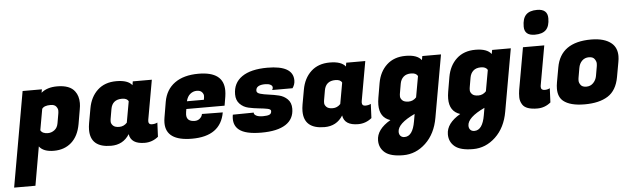

<svg xmlns="http://www.w3.org/2000/svg" viewBox="-99 -1001 5030 1526"><g transform="rotate(-5 2415.5 -238.0)"><path d="M369 -494Q471 -494 510 -440Q538 -403 538 -346Q538 -323 533 -297L513 -180Q496 -85 440 -35.5Q384 14 300 14Q216 14 183 -31L129 278H-41L93 -481H247L242 -454Q289 -494 369 -494ZM265 -130Q293 -130 317 -148Q341 -166 347 -202L360 -277Q362 -287 362 -302Q362 -317 349 -334Q336 -351 304 -351Q252 -351 236 -326L206 -158Q220 -130 265 -130Z M1067 -154Q1067 -128 1093.5 -128Q1120 -128 1138 -138L1133 -25Q1085 14 1025 14Q915 14 903 -66Q853 14 756 14Q592 14 592 -127Q592 -151 597 -180L618 -297Q634 -387 691.5 -440.5Q749 -494 841.5 -494Q934 -494 967 -451L972 -481H1124L1068 -166Q1067 -160 1067 -154ZM771 -202Q769 -193 769 -177Q769 -161 784 -145.5Q799 -130 834.5 -130Q870 -130 896 -158L926 -326Q915 -351 874 -351Q797 -351 784 -277Z M1402 14Q1194 14 1194 -130Q1194 -150 1198 -173L1219 -297Q1236 -393 1307.5 -444.5Q1379 -496 1497 -496Q1698 -496 1698 -344Q1698 -322 1694 -296L1682 -225H1377L1373 -202Q1371 -190 1371 -180Q1371 -125 1436 -125Q1460 -125 1477 -140Q1494 -155 1497 -175L1663 -173Q1630 14 1402 14ZM1522 -286Q1526 -303 1526 -317.5Q1526 -332 1513 -347Q1500 -362 1471.5 -362Q1443 -362 1419.5 -343Q1396 -324 1387 -286Z M2252 -377Q2252 -344 2232 -316H2068Q2076 -322 2076 -336Q2076 -350 2060 -358.5Q2044 -367 2019 -367Q1944 -367 1944 -321Q1944 -303 1972 -295Q2000 -287 2040 -282Q2080 -277 2120 -267.5Q2160 -258 2188 -230Q2216 -202 2216 -155Q2216 -72 2149.5 -29Q2083 14 1956 14Q1829 14 1778 -27Q1738 -59 1738 -115Q1738 -131 1741 -148L1908 -150Q1906 -136 1924.5 -125.5Q1943 -115 1979 -115Q2015 -115 2031 -122.5Q2047 -130 2047 -151Q2047 -165 2019 -170.5Q1991 -176 1950.5 -180Q1910 -184 1869.5 -193Q1829 -202 1801 -231Q1773 -260 1773 -307Q1773 -398 1843.5 -447Q1914 -496 2047 -496Q2252 -496 2252 -377Z M2770 -154Q2770 -128 2796.5 -128Q2823 -128 2841 -138L2836 -25Q2788 14 2728 14Q2618 14 2606 -66Q2556 14 2459 14Q2295 14 2295 -127Q2295 -151 2300 -180L2321 -297Q2337 -387 2394.5 -440.5Q2452 -494 2544.5 -494Q2637 -494 2670 -451L2675 -481H2827L2771 -166Q2770 -160 2770 -154ZM2474 -202Q2472 -193 2472 -177Q2472 -161 2487 -145.5Q2502 -130 2537.5 -130Q2573 -130 2599 -158L2629 -326Q2618 -351 2577 -351Q2500 -351 2487 -277Z M2873 157Q2873 69 2985 4Q2900 -23 2900 -125Q2900 -150 2905 -180L2925 -297Q2941 -387 2999 -440.5Q3057 -494 3149.5 -494Q3242 -494 3276 -449L3282 -481H3431L3343 16Q3321 143 3242.5 217Q3164 291 3063 291Q2962 291 2917.5 254Q2873 217 2873 157ZM3079 -202Q3077 -193 3077 -177Q3077 -161 3092 -145.5Q3107 -130 3142.5 -130Q3178 -130 3204 -158L3234 -326Q3220 -351 3181 -351Q3142 -351 3120 -331Q3098 -311 3092 -277ZM3086 148Q3151 148 3171 30L3181 -28Q3042 37 3042 103Q3042 123 3053.5 135.5Q3065 148 3086 148Z M3430 157Q3430 69 3542 4Q3457 -23 3457 -125Q3457 -150 3462 -180L3482 -297Q3498 -387 3556 -440.5Q3614 -494 3706.5 -494Q3799 -494 3833 -449L3839 -481H3988L3900 16Q3878 143 3799.5 217Q3721 291 3620 291Q3519 291 3474.5 254Q3430 217 3430 157ZM3636 -202Q3634 -193 3634 -177Q3634 -161 3649 -145.5Q3664 -130 3699.5 -130Q3735 -130 3761 -158L3791 -326Q3777 -351 3738 -351Q3699 -351 3677 -331Q3655 -311 3649 -277ZM3643 148Q3708 148 3728 30L3738 -28Q3599 37 3599 103Q3599 123 3610.5 135.5Q3622 148 3643 148Z M4228 -128Q4251 -128 4269 -138L4264 -25Q4217 14 4157 14Q4066 14 4039 -28Q4021 -56 4021 -87.5Q4021 -119 4025 -143L4085 -481H4255L4199 -166Q4198 -160 4198 -155Q4198 -128 4228 -128ZM4105 -644Q4105 -708 4133.5 -737.5Q4162 -767 4222 -767Q4306 -767 4306 -693Q4306 -630 4277.5 -601Q4249 -572 4188 -572Q4105 -572 4105 -644Z M4629 -495Q4737 -495 4792 -448Q4835 -411 4835 -345Q4835 -323 4830 -297L4809 -180Q4790 -74 4720.5 -30Q4651 14 4535 14Q4419 14 4365 -30Q4325 -63 4325 -129Q4325 -152 4330 -180L4351 -297Q4386 -495 4629 -495ZM4656 -277Q4658 -287 4658 -302.5Q4658 -318 4645 -337Q4632 -356 4599.5 -356Q4567 -356 4545 -334.5Q4523 -313 4517 -277L4504 -202Q4502 -192 4502 -176.5Q4502 -161 4515 -143Q4528 -125 4560.5 -125Q4593 -125 4615 -147.5Q4637 -170 4643 -202Z"/></g></svg>

Font: Fugaz One
Style: Regular
Weight: 400
Designer: Daniel Hernandez
Foundry: Daniel Hernandez
Version: Version 1.002